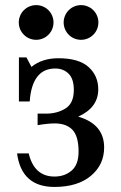

<svg xmlns="http://www.w3.org/2000/svg" viewBox="-20 -722 472 748"><path d="M191.9 6.3Q64 6.3 46.4 -124.5H91.8Q113.3 -34.2 192.4 -34.2Q231.9 -34.2 259 -57.4Q286.1 -80.6 286.1 -131.3Q286.1 -190.4 262.9 -215.6Q239.7 -240.7 194.8 -241.2Q166 -241.2 126.5 -234.4V-279.3H159.2Q203.1 -279.3 235.4 -299.6Q267.6 -319.8 267.6 -371.6Q267.6 -415 247.1 -435.1Q226.6 -455.1 195.3 -455.1Q105 -455.1 95.7 -326.7H53.7V-498.5H83L102.5 -461.4Q144 -495.1 207.5 -495.1Q287.1 -495.1 325 -460.9Q362.8 -426.8 362.8 -374Q362.8 -302.7 284.7 -267.6Q385.7 -238.3 385.7 -147.5Q385.7 -80.1 334 -36.9Q282.2 6.3 191.9 6.3ZM295.9 -566.9Q282.2 -566.9 269.8 -572Q257.3 -577.1 247.8 -586.7Q238.3 -596.2 233.2 -608.6Q228 -621.1 228 -634.8Q228 -647.9 233.2 -660.4Q238.3 -672.9 247.8 -682.4Q257.3 -691.9 269.8 -697Q282.2 -702.1 295.9 -702.1Q309.1 -702.1 321.5 -697Q334 -691.9 343.5 -682.4Q353 -672.9 358.2 -660.4Q363.3 -647.9 363.3 -634.8Q363.3 -621.1 358.2 -608.6Q353 -596.2 343.5 -586.7Q334 -577.1 321.5 -572Q309.1 -566.9 295.9 -566.9ZM121.1 -566.9Q107.4 -566.9 95 -572Q82.5 -577.1 73 -586.7Q63.5 -596.2 58.3 -608.6Q53.2 -621.1 53.2 -634.8Q53.2 -647.9 58.3 -660.4Q63.5 -672.9 73 -682.4Q82.5 -691.9 95 -697Q107.4 -702.1 121.1 -702.1Q134.3 -702.1 146.7 -697Q159.2 -691.9 168.7 -682.4Q178.2 -672.9 183.3 -660.4Q188.5 -647.9 188.5 -634.8Q188.5 -621.1 183.3 -608.6Q178.2 -596.2 168.7 -586.7Q159.2 -577.1 146.7 -572Q134.3 -566.9 121.1 -566.9Z"/></svg>

Font: Munson
Style: Regular
Weight: 400
Designer: Paul James MIller
Foundry: High-Logic / Made with FontCreator
Version: Version 2.10;May 5, 2019;FontCreator 11.5.0.2430 64-bit